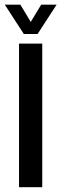

<svg xmlns="http://www.w3.org/2000/svg" viewBox="-26 -782 256 802"><path d="M53.5 0V-600H150.5V0ZM73.5 -640 -6 -762.5H59L102.5 -690.5L146 -762.5H210.5L131 -640Z"/></svg>

Font: Big Shoulders Stencil Text SemiBold
Style: Regular
Weight: 600
Designer: Patric King
Foundry: XO Type Co
Version: Version 1.000